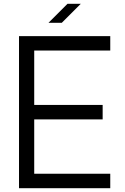

<svg xmlns="http://www.w3.org/2000/svg" viewBox="-20 -990 660 1010"><path d="M405 -970 305 -870H235L335 -970ZM560 0H80V-800H560V-724H160V-438H520V-362H160V-76H560Z"/></svg>

Font: Gauge
Style: Regular
Weight: 400
Designer: Daniel Pimley
Foundry: Daniel Pimley
Version: Version 2.0